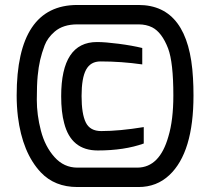

<svg xmlns="http://www.w3.org/2000/svg" viewBox="-20 -752 844 772"><path d="M47 -368Q47 -732 291 -732H537Q740 -732 756 -438Q758 -406 758 -368Q758 -139 661 -48Q610 0 537 0H291Q200 0 144 -59Q70 -138 52 -283Q47 -325 47 -368ZM291 -78H533Q622 -79 657 -203Q677 -269 677 -368Q677 -501 656 -557Q631 -622 592 -642Q568 -654 537 -654H291Q234 -654 200 -625Q171 -600 159.5 -569.5Q148 -539 141.5 -511Q135 -483 131.5 -447Q128 -411 128 -350.5Q128 -290 144.5 -226.5Q161 -163 199 -120.5Q237 -78 291 -78ZM226 -365Q226 -583 370 -583Q403 -583 457 -576Q511 -569 552 -559V-493Q468 -505 384 -505Q344 -505 326 -471.5Q308 -438 308 -366Q308 -294 325 -259.5Q342 -225 387 -225Q460 -225 558 -241V-175Q480 -147 373 -147Q266 -147 238 -257Q226 -301 226 -365Z"/></svg>

Font: Exo
Style: DemiBold
Weight: 600
Designer: Natanael Gama
Version: Version 1.00